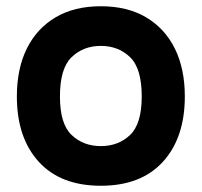

<svg xmlns="http://www.w3.org/2000/svg" viewBox="-20 -586 646 615"><path d="M303 9Q174 9 104 -68Q34 -145 34 -277Q34 -366 66 -430.5Q98 -495 158 -530.5Q218 -566 303 -566Q388 -566 448 -530.5Q508 -495 540 -430.5Q572 -366 572 -277Q572 -145 502 -68Q432 9 303 9ZM303 -118Q359 -118 396.5 -153.5Q434 -189 434 -277Q434 -367 396.5 -403Q359 -439 303 -439Q247 -439 209.5 -403Q172 -367 172 -277Q172 -189 209.5 -153.5Q247 -118 303 -118Z"/></svg>

Font: Zain Black
Style: Regular
Weight: 900
Designer: Zain,Boutros
Foundry: Mobile Telecommunications Company (Zain), 2024
Version: Version 1.50; ttfautohint (v1.8.4)